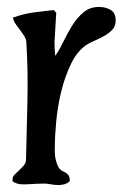

<svg xmlns="http://www.w3.org/2000/svg" viewBox="-20 -533 356 553"><path d="M265 -513Q285 -513 299.5 -504Q314 -495 313 -472Q313 -458 304 -448Q295 -438 282 -430.5Q269 -423 255 -417Q241 -411 231 -405Q203 -387 185 -350Q167 -313 156.5 -270Q146 -227 142 -184Q138 -141 138 -112Q137 -87 140.5 -73Q144 -59 148.5 -51.5Q153 -44 159 -41Q165 -38 170 -35Q175 -32 178 -27Q181 -22 181 -11Q169 0 149 0Q137 0 124.5 -2.5Q112 -5 100 -4Q86 -4 73 -3Q60 -2 46 -2Q28 -2 16 -11V-16Q16 -24 22.5 -30.5Q29 -37 36 -43.5Q43 -50 49 -57Q55 -64 55 -75Q57 -158 59 -242Q61 -326 56 -409Q56 -419 50.5 -428Q45 -437 38.5 -445.5Q32 -454 26 -462.5Q20 -471 17 -482Q46 -493 76 -497Q106 -501 135 -504L142 -496Q141 -475 139.5 -454.5Q138 -434 137 -413Q137 -402 137.5 -392.5Q138 -383 139 -372Q151 -389 162.5 -413Q174 -437 188 -459.5Q202 -482 220.5 -497.5Q239 -513 265 -513Z"/></svg>

Font: Teutonic
Style: Regular
Weight: 400
Designer: Peter Wiegel
Foundry: Peter Wiegel
Version: 1.000